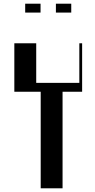

<svg xmlns="http://www.w3.org/2000/svg" viewBox="-20 -1018 514 1038"><path d="M200 -522H57.5V-784H175.8V-570H408.9V-784H424V-522H318.2V0H200ZM116.2 -998H199.2V-950H116.2ZM282.2 -998H365.2V-950H282.2Z"/></svg>

Font: Facade Sud
Style: Regular
Weight: 100
Designer: Éléonore Fines
Foundry: Velvetyne Type Foundry
Version: Version 1.001;Glyphs 3.2 (3202)